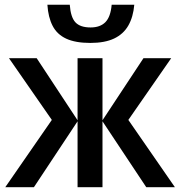

<svg xmlns="http://www.w3.org/2000/svg" viewBox="-20 -785 755 805"><path d="M697.8 -541 518.1 -282.2 713.4 0H593.3L409.7 -276.4V0H305.2V-276.4L122.1 0H2L197.3 -282.2L17.6 -541H133.8L305.2 -280.8V-541H409.7V-280.8L581.5 -541ZM543 -765.1Q538.6 -713.9 518.1 -678Q497.6 -642.1 458.5 -623.5Q419.4 -605 358.9 -605Q296.4 -605 257.8 -622.8Q219.2 -640.6 200.7 -676.5Q182.1 -712.4 178.7 -765.1H272.5Q276.4 -712.4 296.4 -691.2Q316.4 -669.9 359.9 -669.9Q399.9 -669.9 421.9 -692.1Q443.8 -714.4 448.2 -765.1Z"/></svg>

Font: Open Sans SemiCondensed SemiBold
Style: Regular
Weight: 600
Width: 4
Designer: Monotype Design Team
Foundry: Monotype Imaging Inc.
Version: Version 3.000